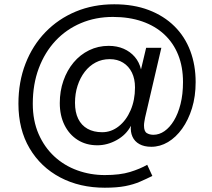

<svg xmlns="http://www.w3.org/2000/svg" viewBox="-20 -680 990 896"><path d="M469 196Q352 196 261 148Q170 100 118 12Q66 -76 66 -196Q66 -298 99 -383Q132 -468 192 -530Q252 -592 333.5 -626Q415 -660 513 -660Q604 -660 674.5 -633Q745 -606 794 -557.5Q843 -509 868 -442.5Q893 -376 893 -297Q893 -230 876 -175Q859 -120 830 -79.5Q801 -39 764 -17Q727 5 686 5Q653 5 630.5 -7.5Q608 -20 598 -42.5Q588 -65 591 -93Q569 -51 525 -26.5Q481 -2 434 -2Q382 -2 342.5 -27Q303 -52 281 -96.5Q259 -141 259 -199Q259 -255 276 -303.5Q293 -352 323.5 -388.5Q354 -425 396 -445.5Q438 -466 487 -466Q526 -466 557 -452.5Q588 -439 609 -414.5Q630 -390 638 -356L662 -457H733L657 -131Q655 -120 653.5 -111Q652 -102 652 -94Q652 -67 665 -59Q678 -51 696 -51Q723 -51 747.5 -68Q772 -85 791.5 -117Q811 -149 822.5 -194.5Q834 -240 834 -297Q834 -368 811.5 -424Q789 -480 746.5 -519.5Q704 -559 643.5 -580Q583 -601 507 -601Q426 -601 357.5 -572Q289 -543 239 -489.5Q189 -436 161 -361.5Q133 -287 133 -196Q133 -117 160 -55Q187 7 233.5 50Q280 93 341 115Q402 137 469 137Q540 137 587 122.5Q634 108 667 89L691 141Q663 155 633 168Q603 181 564.5 188.5Q526 196 469 196ZM457 -63Q499 -63 534 -90.5Q569 -118 589.5 -165.5Q610 -213 610 -272Q610 -312 595.5 -341.5Q581 -371 554.5 -387.5Q528 -404 492 -404Q456 -404 426.5 -388.5Q397 -373 375.5 -345Q354 -317 342 -280Q330 -243 330 -200Q330 -156 345 -125.5Q360 -95 388.5 -79Q417 -63 457 -63Z"/></svg>

Font: Work Sans
Style: Italic
Weight: 400
Italic angle: -13°
Designer: Wei Huang
Foundry: Wei Huang
Version: Version 2.012